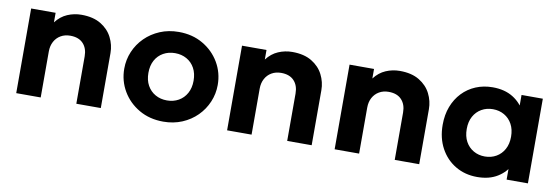

<svg xmlns="http://www.w3.org/2000/svg" viewBox="-45 -816 3285 1128"><g transform="rotate(10 1597.0 -252.5)"><path d="M71 0V-505H217V-448Q246 -486 285.8 -503Q325.5 -520 369 -520Q439.5 -520 485.2 -492.2Q531 -464.5 553.2 -420.5Q575.5 -376.5 575.5 -328V0H429.5V-282.5Q429.5 -330.5 402.8 -359Q376 -387.5 325.5 -387.5Q293.5 -387.5 269 -373.2Q244.5 -359 230.8 -333.5Q217 -308 217 -274.5V0Z M950 15Q868.5 15 805.5 -21.5Q742.5 -58 706.8 -118.8Q671 -179.5 671 -252.5Q671 -306 691.5 -354.2Q712 -402.5 749.5 -439.8Q787 -477 838 -498.5Q889 -520 950 -520Q1031.5 -520 1094.2 -483.5Q1157 -447 1192.8 -386.2Q1228.5 -325.5 1228.5 -252.5Q1228.5 -199.5 1208 -151Q1187.5 -102.5 1150.2 -65.2Q1113 -28 1062 -6.5Q1011 15 950 15ZM950 -111.5Q988.5 -111.5 1019 -128.8Q1049.5 -146 1067 -177.8Q1084.5 -209.5 1084.5 -252.5Q1084.5 -296 1067.2 -327.5Q1050 -359 1019.5 -376.2Q989 -393.5 950 -393.5Q911 -393.5 880.2 -376.2Q849.5 -359 832.2 -327.5Q815 -296 815 -252.5Q815 -209 832.5 -177.5Q850 -146 880.5 -128.8Q911 -111.5 950 -111.5Z M1329 0V-505H1475V-448Q1504 -486 1543.8 -503Q1583.5 -520 1627 -520Q1697.5 -520 1743.2 -492.2Q1789 -464.5 1811.2 -420.5Q1833.5 -376.5 1833.5 -328V0H1687.5V-282.5Q1687.5 -330.5 1660.8 -359Q1634 -387.5 1583.5 -387.5Q1551.5 -387.5 1527 -373.2Q1502.5 -359 1488.8 -333.5Q1475 -308 1475 -274.5V0Z M1970.5 0V-505H2116.5V-448Q2145.5 -486 2185.2 -503Q2225 -520 2268.5 -520Q2339 -520 2384.8 -492.2Q2430.5 -464.5 2452.8 -420.5Q2475 -376.5 2475 -328V0H2329V-282.5Q2329 -330.5 2302.2 -359Q2275.5 -387.5 2225 -387.5Q2193 -387.5 2168.5 -373.2Q2144 -359 2130.2 -333.5Q2116.5 -308 2116.5 -274.5V0Z M2822.5 15Q2750 15 2693 -18.8Q2636 -52.5 2603.2 -113Q2570.5 -173.5 2570.5 -252.5Q2570.5 -312 2589.2 -361Q2608 -410 2642 -445.8Q2676 -481.5 2722.2 -500.8Q2768.5 -520 2822.5 -520Q2894.5 -520 2944.2 -489Q2994 -458 3017 -408L2996.5 -376.5V-505H3123.5V0H2996.5V-128.5L3017 -97Q2994 -47 2944.2 -16Q2894.5 15 2822.5 15ZM2846 -111.5Q2884 -111.5 2914 -128.8Q2944 -146 2961.2 -177.5Q2978.5 -209 2978.5 -252.5Q2978.5 -296 2961.2 -327.5Q2944 -359 2914 -376.2Q2884 -393.5 2846 -393.5Q2808.5 -393.5 2778.5 -376.2Q2748.5 -359 2731.2 -327.5Q2714 -296 2714 -252.5Q2714 -209 2731.2 -177.5Q2748.5 -146 2778.5 -128.8Q2808.5 -111.5 2846 -111.5Z"/></g></svg>

Font: Geologica SemiBold
Style: Regular
Weight: 600
Designer: Sindre Bremnes, Frode Helland
Foundry: Monokrom Skriftforlag AS
Version: Version 1.010;gftools[0.9.28]